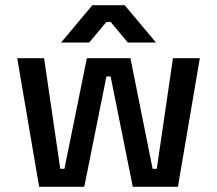

<svg xmlns="http://www.w3.org/2000/svg" viewBox="-20 -716 832 736"><path d="M130 0 46 -493H149L211 -69H227L313 -493H480L565 -69H581L643 -493H746L662 0H489L404 -423H388L303 0ZM214 -553 334 -696H458L578 -553H470L404 -632H388L322 -553Z"/></svg>

Font: Space Grotesk Light Medium
Style: Regular
Weight: 500
Version: Version 2.000